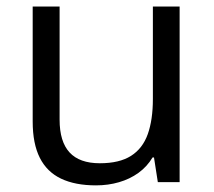

<svg xmlns="http://www.w3.org/2000/svg" viewBox="-20 -555 653 585"><path d="M527.3 -535.2V0H460.9L449.2 -75.2H444.8Q428.2 -47.4 401.9 -28.3Q375.5 -9.3 342.5 0.2Q309.6 9.8 272.5 9.8Q209 9.8 166 -10.7Q123 -31.2 101.3 -74.2Q79.6 -117.2 79.6 -184.6V-535.2H161.6V-190.4Q161.6 -123.5 191.9 -90.6Q222.2 -57.6 284.2 -57.6Q343.8 -57.6 379.2 -80.1Q414.6 -102.5 430.2 -146.2Q445.8 -189.9 445.8 -253.4V-535.2Z"/></svg>

Font: Wonky
Style: Regular
Weight: 400
Designer: Monotype Design Team
Foundry: Monotype Imaging Inc.
Version: Version 3.000